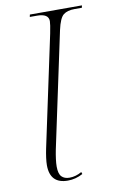

<svg xmlns="http://www.w3.org/2000/svg" viewBox="-84 -760 497 817"><g transform="rotate(-10 165.0 -352.0)"><path d="M142 10Q65 10 65 -70Q65 -83 67.5 -102Q70 -121 74 -140L176 -619Q180 -638 182 -652Q184 -666 184 -672Q184 -704 134 -704H103L105 -714H330L328 -704H296Q265 -704 248 -690.5Q231 -677 220 -627L114 -129Q110 -109 107.5 -90Q105 -71 105 -57Q105 -26 117 -13.5Q129 -1 151 -1Q178 -1 204 -16L207 -7Q176 10 142 10Z"/></g></svg>

Font: Noto Serif Display SemiCondensed ExtraLight
Style: Italic
Weight: 200
Width: 4
Italic angle: -12°
Designer: Monotype Design Team
Foundry: Monotype Imaging Inc.
Version: Version 2.009